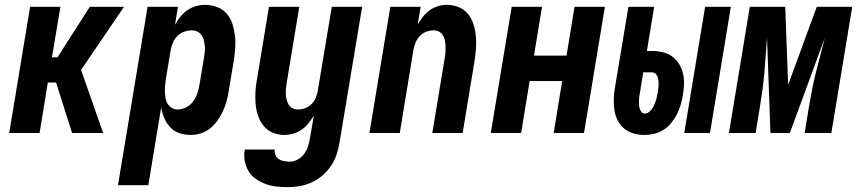

<svg xmlns="http://www.w3.org/2000/svg" viewBox="-20 -548 3540 791"><path d="M277 0 211 -208H177L143 0H18L104 -520H229L194 -312H217L350 -520H491L314 -260L405 0Z M466 215 588 -520H713L701 -446Q711 -464 723.5 -479.5Q736 -495 752 -506Q768 -517 787 -522.5Q806 -528 825 -528Q851 -528 874.5 -519Q898 -510 914 -491.5Q930 -473 937.5 -449.5Q945 -426 948 -400.5Q951 -375 949 -349Q947 -323 943 -297L923 -177Q920 -156 914.5 -135Q909 -114 900 -93.5Q891 -73 878 -54Q865 -35 847.5 -20.5Q830 -6 808.5 1Q787 8 766 8Q741 8 719 0.5Q697 -7 681.5 -23.5Q666 -40 657 -61Q648 -82 644 -105L591 215ZM712 -97Q729 -97 745.5 -105Q762 -113 773.5 -127.5Q785 -142 791.5 -159Q798 -176 801 -194L821 -314Q823 -326 824 -338Q825 -350 823.5 -361.5Q822 -373 819 -384.5Q816 -396 809.5 -404.5Q803 -413 793 -418Q783 -423 770 -423Q755 -423 739 -417.5Q723 -412 711 -400Q699 -388 692.5 -372.5Q686 -357 683 -341L663 -221Q661 -208 660 -195Q659 -182 659.5 -169Q660 -156 662 -143.5Q664 -131 670.5 -120.5Q677 -110 687.5 -103.5Q698 -97 712 -97Z M1166 223Q1143 223 1119.5 220.5Q1096 218 1074.5 210Q1053 202 1034.5 189.5Q1016 177 1004.5 158Q993 139 988.5 116Q984 93 988 70V68H1112Q1110 80 1115 91Q1120 102 1129.5 108Q1139 114 1151 116Q1163 118 1175 118Q1191 118 1207 109Q1223 100 1233.5 85.5Q1244 71 1249 54.5Q1254 38 1257 21L1273 -72Q1263 -56 1251 -40.5Q1239 -25 1223 -14Q1207 -3 1188.5 2.5Q1170 8 1152 8Q1126 8 1103.5 -1.5Q1081 -11 1066 -29.5Q1051 -48 1043 -71.5Q1035 -95 1033 -120.5Q1031 -146 1032.5 -172Q1034 -198 1039 -223L1088 -520H1213L1161 -206Q1159 -195 1158 -183Q1157 -171 1157.5 -159.5Q1158 -148 1161 -137Q1164 -126 1169.5 -116.5Q1175 -107 1185.5 -102Q1196 -97 1208 -97Q1223 -97 1238.5 -103Q1254 -109 1265 -121Q1276 -133 1282 -148Q1288 -163 1290 -179L1347 -520H1472L1379 38Q1375 63 1367 87.5Q1359 112 1344.5 134Q1330 156 1309.5 174Q1289 192 1265 203Q1241 214 1216 218.5Q1191 223 1166 223Z M1502 0 1588 -520H1713L1701 -448Q1711 -464 1723 -479.5Q1735 -495 1750.5 -506Q1766 -517 1784.5 -522.5Q1803 -528 1821 -528Q1847 -528 1870 -518.5Q1893 -509 1908 -490.5Q1923 -472 1930.5 -448.5Q1938 -425 1940.5 -399.5Q1943 -374 1941 -348Q1939 -322 1935 -297L1886 0H1761L1813 -314Q1815 -325 1815.5 -337Q1816 -349 1815.5 -360.5Q1815 -372 1812.5 -383Q1810 -394 1804 -403.5Q1798 -413 1788 -418Q1778 -423 1766 -423Q1751 -423 1735.5 -417Q1720 -411 1709 -399Q1698 -387 1692 -372Q1686 -357 1683 -341L1627 0Z M2002 0 2088 -520H2213L2180 -319H2314L2347 -520H2472L2386 0H2261L2296 -214H2162L2127 0Z M2799 0 2885 -520H2991L2905 0ZM2636 8Q2613 8 2591 2Q2569 -4 2552.5 -17.5Q2536 -31 2525.5 -50.5Q2515 -70 2511.5 -92Q2508 -114 2508.5 -137.5Q2509 -161 2513 -184L2569 -520H2675L2645 -338H2665Q2688 -338 2710 -333Q2732 -328 2749 -315.5Q2766 -303 2777.5 -284.5Q2789 -266 2794 -244.5Q2799 -223 2798 -200Q2797 -177 2793 -154Q2790 -135 2784 -115Q2778 -95 2768.5 -76.5Q2759 -58 2745.5 -41.5Q2732 -25 2714 -13.5Q2696 -2 2675.5 3Q2655 8 2636 8ZM2636 -80Q2645 -80 2653 -86Q2661 -92 2666.5 -100Q2672 -108 2675.5 -116.5Q2679 -125 2682 -133.5Q2685 -142 2686.5 -151Q2688 -160 2690 -168V-169Q2692 -181 2693 -193.5Q2694 -206 2692.5 -218Q2691 -230 2684.5 -240Q2678 -250 2665 -250H2630L2617 -170Q2615 -161 2614 -152.5Q2613 -144 2612.5 -135.5Q2612 -127 2612.5 -118.5Q2613 -110 2615 -102Q2617 -94 2622.5 -87Q2628 -80 2636 -80Z M2983 0 3069 -520H3215L3227 -199L3345 -520H3491L3405 0H3295L3312 -104Q3318 -140 3325 -176Q3332 -212 3341 -248Q3350 -284 3359.5 -320Q3369 -356 3378 -392L3234 0H3154L3140 -392Q3137 -356 3134.5 -320Q3132 -284 3129 -248Q3126 -212 3121 -176Q3116 -140 3110 -104L3093 0Z"/></svg>

Font: Iosevka Extrabold
Style: Italic
Weight: 800
Italic angle: -9°
Monospace: yes
Designer: Belleve Invis
Foundry: Belleve Invis
Version: Version 32.5.0; ttfautohint (v1.8.4)